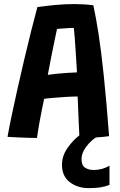

<svg xmlns="http://www.w3.org/2000/svg" viewBox="-20 -688 606 968"><path d="M166.5 7.5Q151.5 7.5 123 6.8Q94.5 6 65.2 4.5Q36 3 18 2Q24 -33.5 36.5 -94.2Q49 -155 65.8 -229.5Q82.5 -304 100.8 -382Q119 -460 136.8 -530.5Q154.5 -601 168.5 -652.5Q212.5 -658.5 260 -663Q307.5 -667.5 353.5 -667.5Q403 -667.5 450.5 -661.5Q463.5 -603 476.8 -517.8Q490 -432.5 503.2 -306.8Q516.5 -181 530 -1.5Q519 0.5 501.2 2Q483.5 3.5 463.5 5Q438 21 414.5 52Q391 83 391 114Q391 145.5 408.8 157.2Q426.5 169 452 169Q495 169 532 147.5V244Q517.5 250.5 492 255.5Q466.5 260.5 427.5 260.5Q371.5 260.5 332 230.5Q292.5 200.5 292.5 143Q292.5 97.5 320.5 57.8Q348.5 18 380 -5.5Q378.5 -31.5 377 -68Q375.5 -104.5 374 -140.5Q372.5 -176.5 371.5 -201.5Q345 -201.5 309 -199.2Q273 -197 242.5 -194.2Q212 -191.5 202.5 -189.5Q190.5 -134 180.5 -79.2Q170.5 -24.5 166.5 7.5ZM221 -310.5Q234.5 -313 261.8 -315.8Q289 -318.5 318.5 -320.5Q348 -322.5 368 -323Q367.5 -335.5 365.5 -366.2Q363.5 -397 361.2 -433.8Q359 -470.5 356.5 -502Q354 -533.5 352 -547.5Q343 -547.5 325.2 -546.5Q307.5 -545.5 290.8 -544Q274 -542.5 267.5 -542Q263.5 -523 255.2 -484Q247 -445 237.8 -398.2Q228.5 -351.5 221 -310.5Z"/></svg>

Font: Grandstander SemiBold
Style: Regular
Weight: 600
Designer: Tyler Finck
Foundry: Etcetera Type Co
Version: Version 1.200; ttfautohint (v1.8.3)